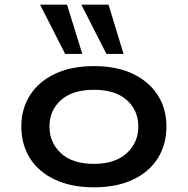

<svg xmlns="http://www.w3.org/2000/svg" viewBox="-20 -790 801 819"><path d="M381 9Q284 9 214 -24Q144 -57 107.5 -115.5Q71 -174 71 -250Q71 -326 108 -384Q145 -442 214.5 -475Q284 -508 381 -508Q478 -508 547 -475Q616 -442 653 -384Q690 -326 690 -250Q690 -174 653.5 -115.5Q617 -57 547.5 -24Q478 9 381 9ZM380 -91Q471 -91 520.5 -136.5Q570 -182 570 -250Q570 -319 521 -363Q472 -407 381 -407Q289 -407 240 -363Q191 -319 191 -250Q191 -182 240 -136.5Q289 -91 380 -91ZM434 -560 327 -770H443L507 -560ZM258 -560 151 -770H266L331 -560Z"/></svg>

Font: Nunito Sans 7pt Expanded SemiBold
Style: Regular
Weight: 600
Width: 7
Designer: Vernon Adams
Foundry: Vernon Adams
Version: Version 3.101;gftools[0.9.27]